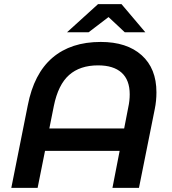

<svg xmlns="http://www.w3.org/2000/svg" viewBox="-20 -914 838 934"><path d="M741 -465Q741 -423 733 -384L656 0H527L562 -180H199L163 0H35L115 -401Q145 -556 235 -633Q325 -710 470 -710Q597 -710 669 -645.5Q741 -581 741 -465ZM584 -289 604 -392Q611 -424 611 -455Q611 -525 571.5 -560.5Q532 -596 457 -596Q369 -596 316 -549Q263 -502 242 -399L220 -289ZM587 -757 508 -831 411 -757H306L457 -894H571L687 -757Z"/></svg>

Font: Montserrat Alternates SemiBold
Style: Italic
Weight: 600
Italic angle: -11.3°
Designer: Julieta Ulanovsky
Foundry: Julieta Ulanovsky
Version: Version 7.200